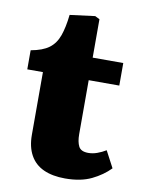

<svg xmlns="http://www.w3.org/2000/svg" viewBox="-81 -750 618 822"><g transform="rotate(10 228.0 -339.5)"><path d="M259 14Q204 14 165.5 -3.5Q127 -21 107 -57Q87 -93 87 -145V-418H19V-501Q70 -510 97.5 -530.5Q125 -551 138 -587.5Q151 -624 157 -679L266 -693L286 -683V-516H419V-418H286V-183Q286 -150 296 -130.5Q306 -111 338 -111Q357 -111 376.5 -118Q396 -125 414 -136L452 -64Q420 -31 373.5 -8.5Q327 14 259 14Z"/></g></svg>

Font: Literata 18pt ExtraBold
Style: Regular
Weight: 800
Designer: Latin by Veronika Burian and Jose Scaglione. Greek by Irene Vlachou. Cyrillic by Vera Evstafieva.
Foundry: TypeTogether
Version: Version 3.103;gftools[0.9.29]